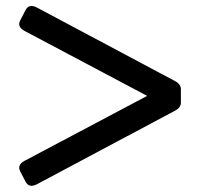

<svg xmlns="http://www.w3.org/2000/svg" viewBox="-20 -678 665 639"><path d="M47.4 -107.4Q36.1 -128.9 61.5 -142.6L468.8 -358.4V-359.4L61.5 -575.2Q36.1 -588.9 47.4 -610.4L65.4 -645Q77.1 -666.5 103 -652.8L562.5 -408.2Q582 -397.9 582 -381.3V-336.4Q582 -319.8 562.5 -309.6L103 -64.9Q77.1 -51.3 65.4 -72.8Z"/></svg>

Font: Istok
Style: Bold
Weight: 700
Designer: Andrey V. Panov
Foundry: Andrey V. Panov
Version: Version 1.0.1